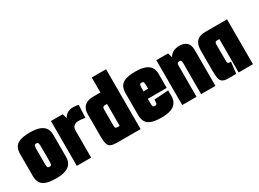

<svg xmlns="http://www.w3.org/2000/svg" viewBox="-33 -1182 2346 1742"><g transform="rotate(-30 1140.5 -311.0)"><path d="M194 5Q121 5 83.5 -11Q46 -27 32.5 -55.5Q19 -84 19 -120V-351Q19 -388 32.5 -416Q46 -444 83.5 -460Q121 -476 194 -476Q257 -476 295 -461Q333 -446 350 -418.5Q367 -391 367 -353V-118Q367 -81 350 -53Q333 -25 295 -10Q257 5 194 5ZM193 -117Q211 -117 214 -129Q217 -141 217 -150V-325Q217 -333 214 -347Q211 -361 193 -361Q175 -361 172 -347Q169 -333 169 -325V-150Q169 -141 172 -129Q175 -117 193 -117Z M411 0V-470H534L548 -421Q562 -450 588.5 -464Q615 -478 637 -478Q666 -478 681 -476Q696 -474 703 -469L696 -339Q686 -341 666.5 -343.5Q647 -346 623 -346Q600 -346 580.5 -331.5Q561 -317 561 -281V0Z M834 0Q793 0 770.5 -9Q748 -18 739.5 -44.5Q731 -71 731 -123V-354Q731 -393 745 -418.5Q759 -444 786.5 -457Q814 -470 854 -470H929V-627H1079V0ZM929 -120V-350H905Q893 -350 887 -343Q881 -336 881 -322V-155Q881 -130 887.5 -125Q894 -120 910 -120Z M1298 5Q1225 5 1187.5 -11Q1150 -27 1136.5 -55.5Q1123 -84 1123 -120V-351Q1123 -388 1136.5 -416Q1150 -444 1187.5 -460Q1225 -476 1298 -476Q1361 -476 1399 -461Q1437 -446 1454 -418.5Q1471 -391 1471 -353V-275L1321 -265V-325Q1321 -333 1318 -347Q1315 -361 1297 -361Q1279 -361 1276 -347Q1273 -333 1273 -325V-150Q1273 -141 1276 -129Q1279 -117 1297 -117Q1315 -117 1318 -129Q1321 -141 1321 -150V-169L1471 -179V-118Q1471 -81 1454 -53Q1437 -25 1399 -10Q1361 5 1298 5ZM1139 -205V-283H1471V-205Z M1515 -470H1638L1652 -421Q1666 -450 1694.5 -464.5Q1723 -479 1760 -479Q1808 -479 1835.5 -454.5Q1863 -430 1863 -377V0H1713V-326Q1713 -343 1708.5 -350.5Q1704 -358 1690 -358Q1677 -358 1671 -350.5Q1665 -343 1665 -326V0H1515Z M1998 0Q1956 0 1937 -14Q1918 -28 1913 -57.5Q1908 -87 1908 -133V-343Q1908 -382 1919.5 -410.5Q1931 -439 1957.5 -454.5Q1984 -470 2029 -470H2256V0H2106V-350H2082Q2074 -350 2068.5 -347Q2063 -344 2060.5 -338Q2058 -332 2058 -322V-155Q2058 -138 2061 -130.5Q2064 -123 2069.5 -121.5Q2075 -120 2084 -120H2095L2081 0Z"/></g></svg>

Font: Smooch Sans Thin Black
Style: Regular
Weight: 900
Version: Version 1.010